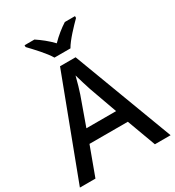

<svg xmlns="http://www.w3.org/2000/svg" viewBox="-219 -1069 1092 1197"><g transform="rotate(-30 327.0 -470.5)"><path d="M268 -781H383C408 -826 471 -891 508 -928V-941H435C400 -919 360 -887 325 -851C291 -887 251 -918 216 -941H145V-928C181 -890 242 -826 268 -781ZM540 0H653L383 -717H271L0 0H112L188 -206H464ZM362 -501 434 -300H220L292 -501C300 -524 316 -578 326 -619C334 -589 355 -522 362 -501Z"/></g></svg>

Font: Noto Sans Bengali UI Medium
Style: Regular
Weight: 500
Designer: Jelle Bosma - Monotype Design Team
Foundry: Monotype Imaging Inc.
Version: Version 2.003